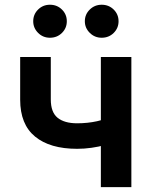

<svg xmlns="http://www.w3.org/2000/svg" viewBox="-20 -770 623 790"><path d="M297.4 -157.7Q185.5 -157.7 124.3 -208Q63 -258.3 63 -359.9V-535.6H189V-360.8Q189 -308.1 217 -285.4Q245.1 -262.7 297.4 -262.7Q340.3 -262.7 379.2 -271.2Q418 -279.8 460.4 -294.4V-189.5Q439 -180.7 412.4 -173.3Q385.7 -166 356.4 -161.9Q327.1 -157.7 297.4 -157.7ZM395 0V-535.6H520.5V0ZM398.4 -614.7Q369.6 -614.7 349.4 -634.8Q329.1 -654.8 329.1 -682.6Q329.1 -710.9 349.4 -730.7Q369.6 -750.5 398.4 -750.5Q427.7 -750.5 447.8 -730.7Q467.8 -710.9 467.8 -682.6Q467.8 -654.3 447.8 -634.5Q427.7 -614.7 398.4 -614.7ZM185.5 -614.7Q156.7 -614.7 136.7 -634.8Q116.7 -654.8 116.7 -682.6Q116.7 -710.9 136.7 -730.7Q156.7 -750.5 185.5 -750.5Q214.8 -750.5 234.9 -730.7Q254.9 -710.9 254.9 -682.6Q254.9 -654.3 234.9 -634.5Q214.8 -614.7 185.5 -614.7Z"/></svg>

Font: Inter 20pt SemiBold
Style: Regular
Weight: 600
Version: Version 4.001;git-66647c0bb